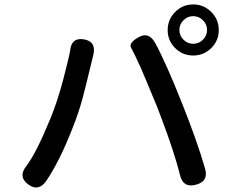

<svg xmlns="http://www.w3.org/2000/svg" viewBox="-20 -843 1040 868"><path d="M189 -25Q154 25 108 -9Q61 -43 98 -91Q143 -149 207 -305Q241 -387 267 -488Q294 -592 297 -614Q303 -675 360 -665Q416 -655 402 -595L369 -460Q362 -430 354 -401Q335 -331 308 -264Q249 -113 189 -25ZM866 -8Q808 8 794 -51Q768 -155 710 -308Q700 -336 689 -363L640 -481Q629 -508 617 -535Q586 -604 573 -626.5Q560 -649 607 -675Q653 -701 682 -648Q730 -560 805 -371Q873 -200 907 -81Q924 -23 866 -8ZM853.5 -592Q806 -592 772 -625.5Q738 -659 738 -707Q738 -755 772 -789Q806 -823 853.5 -823Q901 -823 935 -789Q969 -755 969 -707Q969 -659 935 -625.5Q901 -592 853.5 -592ZM853.5 -645Q879 -645 897.5 -663.5Q916 -682 916 -707.5Q916 -733 897.5 -751.5Q879 -770 853.5 -770Q828 -770 809.5 -751.5Q791 -733 791 -707.5Q791 -682 809.5 -663.5Q828 -645 853.5 -645Z"/></svg>

Font: Resource Han Rounded TW Medium
Style: Regular
Weight: 500
Designer: Cyano Hao (round all glyphs); Ryoko NISHIZUKA 西塚涼子 (kana, bopomofo & ideographs); Paul D. Hunt (Latin, Greek & Cyrillic)
Foundry: Cyano Hao
Version: 0.990